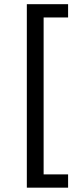

<svg xmlns="http://www.w3.org/2000/svg" viewBox="-20 -711 349 908"><path d="M106.9 176.5H302V113.7H186.3V-628.4H302V-691.2H106.9Z"/></svg>

Font: LL Pando Sans
Style: Regular
Weight: 400
Designer: Joshua Smith
Foundry: Joshua Smith
Version: Version 1.000;Glyphs 3.2.1 (3258)